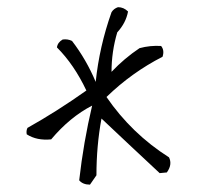

<svg xmlns="http://www.w3.org/2000/svg" viewBox="-20 -709 540 522"><path d="M283.2 -675.8Q289.1 -685.5 300.8 -689.5Q316.4 -689.5 328.1 -677.7Q322.3 -646.5 298.8 -621.1Q283.2 -568.4 283.2 -513.7Q318.4 -550.8 359.4 -578.1Q388.7 -585.9 418 -584Q427.7 -572.3 421.9 -554.7Q337.9 -511.7 269.5 -445.3Q337.9 -345.7 439.5 -281.2Q449.2 -261.7 433.6 -240.2L414.1 -238.3Q328.1 -318.4 255.9 -386.7Q242.2 -312.5 242.2 -232.4L224.6 -207Q205.1 -207 195.3 -218.8Q207 -322.3 230.5 -421.9Q169.9 -390.6 119.1 -330.1Q80.1 -326.2 52.7 -343.8Q50.8 -353.5 54.7 -361.3Q134.8 -406.2 214.8 -462.9Q181.6 -533.2 134.8 -580.1Q136.7 -593.8 150.4 -601.6Q164.1 -603.5 175.8 -597.7Q214.8 -546.9 240.2 -486.3Q250 -582 283.2 -675.8Z"/></svg>

Font: BoLeHuaiShuti
Style: Regular
Weight: 400
Designer: Aston.linsen@gmail.com
Foundry: BoLe
Version: Version 1.00 June 15, 2016, initial release